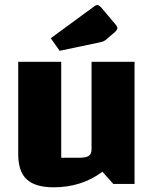

<svg xmlns="http://www.w3.org/2000/svg" viewBox="-20 -753 630 786"><path d="M530.8 -500V0H443.8L399.3 -50Q357 -18.2 306.9 -2.2Q256.7 13.8 200.3 13.8Q124.7 13.8 89.6 -18.5Q54.6 -50.9 54.6 -121.6V-500H230.6V-107.3H304.8Q332.8 -107.3 343.8 -115.1Q354.8 -122.9 354.8 -142.5V-500ZM224.2 -545 187.8 -596.5 367.9 -728.5Q372.9 -732.5 378.2 -732.5Q385.2 -732.5 393.8 -723L452 -654Q460.5 -644.5 460.5 -638.2Q460.5 -630.9 450.5 -621.9L415.1 -591.5Q409.6 -586.8 404.3 -584.4Q399.1 -582 390.1 -580Z"/></svg>

Font: Changa
Style: Regular
Weight: 400
Designer: Eduardo Rodriguez Tunni
Foundry: Eduardo Rodriguez Tunni
Version: Version 3.003